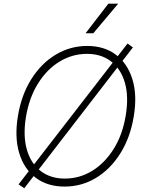

<svg xmlns="http://www.w3.org/2000/svg" viewBox="-20 -979 776 1020"><path d="M108.9 21 78.6 0.5 657.7 -748 686 -727.1ZM323.2 12.2Q231.9 12.2 169.7 -34.7Q107.4 -81.5 82 -166Q56.6 -250.5 75.2 -362.8Q93.8 -475.1 146.5 -558.8Q199.2 -642.6 276.1 -688.7Q353 -734.9 443.4 -734.9Q534.2 -734.9 596.2 -688Q658.2 -641.1 683.8 -556.6Q709.5 -472.2 690.4 -359.4Q671.9 -247.6 619.1 -163.8Q566.4 -80.1 490 -33.9Q413.6 12.2 323.2 12.2ZM324.2 -30.3Q402.8 -30.3 470 -71.5Q537.1 -112.8 584.2 -188.2Q631.3 -263.7 647.9 -365.2Q664.6 -465.8 643.6 -539.1Q622.6 -612.3 570.3 -652.6Q518.1 -692.9 442.4 -692.9Q363.8 -692.9 296.1 -651.6Q228.5 -610.4 181.6 -534.9Q134.8 -459.5 117.7 -356.9Q101.6 -257.3 122.8 -183.8Q144 -110.4 196.3 -70.3Q248.5 -30.3 324.2 -30.3ZM434.6 -802.2 555.7 -959.5H607.9L475.6 -802.2Z"/></svg>

Font: Inter Tight ExtraLight
Style: Italic
Weight: 250
Italic angle: -9.39999°
Designer: Rasmus Andersson
Foundry: rsms
Version: Version 3.004